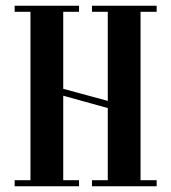

<svg xmlns="http://www.w3.org/2000/svg" viewBox="-20 -648 596 668"><path d="M31 0V-21H86V-607H31V-628H255V-607H200V-339L355 -297V-607H300V-628H525V-607H469V-21H525V0H300V-21H355V-272L200 -315V-21H255V0Z"/></svg>

Font: Pochaevsk Unicode
Style: Normal
Weight: 400
Version: Version 1.1